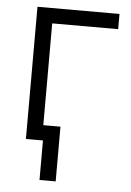

<svg xmlns="http://www.w3.org/2000/svg" viewBox="-50 -560 514 756"><g transform="rotate(5 206.5 -182.5)"><path d="M391.6 -522.5V-462.4H130.9V0H67.4V-522.5ZM134.8 156.2V0H93.3V-60.1H198.7V156.2Z"/></g></svg>

Font: Inter 28pt Light
Style: Regular
Weight: 300
Designer: Rasmus Andersson
Foundry: rsms
Version: Version 4.001;git-66647c0bb